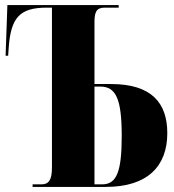

<svg xmlns="http://www.w3.org/2000/svg" viewBox="-20 -734 683 754"><path d="M108 0H396C560 0 637 -82 637 -211C637 -330 575 -404 416 -404H351V-646C351 -686 358 -704 391 -704H446V-714H9L2 -515H12L14 -544C22 -666 58 -704 164 -704H184V-76C184 -26 171 -10 142 -10H108ZM381 -10H351V-394H374C436 -394 458 -344 458 -200C458 -59 438 -10 381 -10Z"/></svg>

Font: Noto Serif Display ExtraCondensed Black
Style: Regular
Weight: 900
Width: 2
Designer: Monotype Design Team
Foundry: Monotype Imaging Inc.
Version: Version 2.009